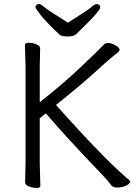

<svg xmlns="http://www.w3.org/2000/svg" viewBox="-20 -916 670 947"><path d="M179 1Q179 11 160.5 11Q142 11 123 3.5Q104 -4 104 -17L106 -112V-589L103 -695Q103 -705 122 -705Q141 -705 159.5 -697.5Q178 -690 178 -677L176 -588V-412Q289 -500 384 -590.5Q479 -681 488.5 -692.5Q498 -704 513 -704Q528 -704 549 -692.5Q570 -681 570 -670Q570 -665 560.5 -657Q551 -649 531 -633Q511 -617 447.5 -559Q384 -501 256 -398Q257 -398 274.5 -378Q292 -358 322 -325Q509 -119 618 -27Q622 -24 622 -20Q622 -10 602 -0.5Q582 9 559 9Q536 9 529 -2Q512 -25 489 -49Q307 -239 206 -357L176 -333V-111ZM274 -745Q204 -811 179.5 -843Q155 -875 155 -880Q155 -896 173 -896Q181 -896 196 -883Q211 -870 245.5 -848.5Q280 -827 315 -804Q350 -827 384 -848.5Q418 -870 433 -883Q448 -896 456 -896Q474 -896 474 -879.5Q474 -863 388 -779Q368 -760 356 -748Q344 -736 314.5 -736Q285 -736 274 -745Z"/></svg>

Font: LXGW WenKai TC
Style: Regular
Weight: 400
Designer: LXGW / Fontworks Inc.
Foundry: LXGW / Fontworks Inc.
Version: Version 1.330